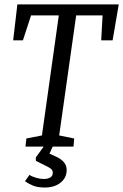

<svg xmlns="http://www.w3.org/2000/svg" viewBox="-20 -668 561 875"><path d="M96.2 0 100.1 -36.8 171.1 -50.8 248 -597.8H121.5L84.5 -484.3H40L59.2 -648H521.2L493.2 -484.3H441.2L447.5 -597.8H327.1L249.7 -50.8L318.1 -36.8L315 0ZM184 186.6Q150 186.6 128.2 177Q106.4 167.3 93.9 157.8L114.3 129Q126 137 144.8 142.3Q163.6 147.7 179.2 147.7Q196.6 147.7 208.5 141.1Q220.5 134.6 220.5 119Q220.5 108.1 212.2 101.4Q203.9 94.6 189.1 87.9L143.4 65L143.2 49.4L179.2 0H220.1L205.6 32.1L233.6 45Q256.6 55 270.2 70.1Q283.8 85.1 283.8 106.5Q283.8 142.6 255.8 164.6Q227.9 186.6 184 186.6Z"/></svg>

Font: Faustina Light
Style: Italic
Weight: 300
Italic angle: -8°
Designer: Alfonso Garcia
Foundry: http://www.omnibus-type.com
Version: Version 1.200